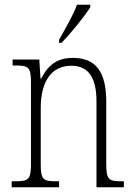

<svg xmlns="http://www.w3.org/2000/svg" viewBox="-20 -786 564 806"><path d="M228 -619V-606H238C280 -649 338 -721 359 -756V-766H303C287 -721 257 -671 228 -619ZM29 0H228V-25H220C161 -25 151 -30 151 -98V-331C151 -444 195 -510 280 -510C357 -510 385 -451 385 -361V0H500V-25H493C436 -25 426 -31 426 -99V-359C426 -485 382 -543 286 -543C221 -543 182 -514 153 -456H150L145 -536H33V-511H43C99 -511 110 -506 110 -438V-99C110 -31 100 -25 41 -25H29Z"/></svg>

Font: Noto Serif Thai Condensed ExtraLight
Style: Regular
Weight: 200
Width: 3
Designer: Monotype Design Team
Foundry: Monotype Imaging Inc.
Version: Version 2.002